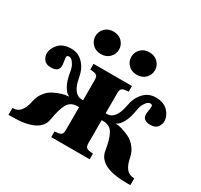

<svg xmlns="http://www.w3.org/2000/svg" viewBox="-150 -905 1165 1112"><g transform="rotate(30 432.5 -349.0)"><path d="M494.5 -582.5Q473 -605 473 -635Q473 -665 494.5 -687.5Q516 -710 552 -710Q588 -710 609.5 -687.5Q631 -665 631 -635Q631 -605 609.5 -582.5Q588 -560 552 -560Q516 -560 494.5 -582.5ZM254.5 -582.5Q233 -605 233 -635Q233 -665 254.5 -687.5Q276 -710 312 -710Q348 -710 369.5 -687.5Q391 -665 391 -635Q391 -605 369.5 -582.5Q348 -560 312 -560Q276 -560 254.5 -582.5ZM25 12V-34H30Q88 -34 106 -125Q113 -161 134.5 -188Q156 -215 183.5 -228Q211 -241 233.5 -247.5Q256 -254 274 -254V-257Q256 -263 237.5 -295Q219 -327 210 -385Q206 -410 195.5 -427.5Q185 -445 176.5 -450.5Q168 -456 162 -456Q146 -456 146 -444Q146 -436 149 -418Q152 -400 152 -389Q152 -348 100 -348Q67 -348 53 -367Q39 -386 39 -406Q39 -441 67.5 -471.5Q96 -502 150 -502Q198 -502 230 -467.5Q262 -433 271 -381Q289 -277 349 -277H357V-410Q357 -433 349.5 -440.5Q342 -448 325 -450L304 -452V-490H561V-452L540 -450Q523 -448 515.5 -440.5Q508 -433 508 -410V-277H516Q576 -277 594 -381Q603 -433 635 -467.5Q667 -502 715 -502Q769 -502 797.5 -471.5Q826 -441 826 -406Q826 -386 812 -367Q798 -348 765 -348Q713 -348 713 -389Q713 -400 716 -418Q719 -436 719 -444Q719 -456 703 -456Q697 -456 688.5 -450.5Q680 -445 669.5 -427.5Q659 -410 655 -385Q646 -327 627.5 -295Q609 -263 591 -257V-254Q609 -254 631.5 -247.5Q654 -241 681.5 -228Q709 -215 730.5 -188Q752 -161 759 -125Q776 -34 835 -34H840V12H815Q631 12 615 -88Q603 -162 583 -196.5Q563 -231 517 -231H508V-80Q508 -57 515.5 -49.5Q523 -42 540 -40L561 -38V0H304V-38L325 -40Q342 -42 349.5 -49.5Q357 -57 357 -80V-231H348Q302 -231 282 -196.5Q262 -162 250 -88Q234 12 50 12Z"/></g></svg>

Font: Heuristica
Style: Bold
Weight: 700
Version: Version 1.0.2